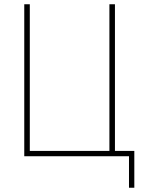

<svg xmlns="http://www.w3.org/2000/svg" viewBox="-20 -734 662 902"><path d="M586 148V0H94V-714H120V-25H494V-714H520V-25H611V148Z"/></svg>

Font: Noto Sans SemiCondensed Thin
Style: Regular
Weight: 100
Width: 4
Designer: Monotype Design Team
Foundry: Monotype Imaging Inc.
Version: Version 2.013; ttfautohint (v1.8.4.7-5d5b)